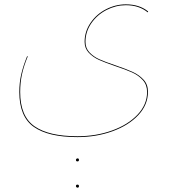

<svg xmlns="http://www.w3.org/2000/svg" viewBox="-20 -545 782 885"><path d="M512 -244Q562 -227 591.5 -213.5Q621 -200 641.5 -178Q662 -156 662 -122Q662 -62 617.5 -14.5Q573 33 498.5 60Q424 87 337 87Q203 87 136 40Q69 -7 69 -121Q69 -163 77.5 -201Q86 -239 105 -286L108 -285Q89 -239 81 -201Q73 -163 73 -121Q73 -9 139 37Q205 83 337 83Q423 83 496.5 56.5Q570 30 614 -16.5Q658 -63 658 -121Q658 -154 638 -176Q618 -198 589 -211Q560 -224 512 -240Q465 -256 437 -268.5Q409 -281 389.5 -301.5Q370 -322 370 -352Q370 -400 397.5 -440Q425 -480 469 -502.5Q513 -525 560 -525Q623 -525 663 -492L661 -488Q621 -521 560 -521Q514 -521 471 -499Q428 -477 401 -438Q374 -399 374 -352Q374 -323 392.5 -303.5Q411 -284 437.5 -272Q464 -260 512 -244ZM330 192Q330 189 332.5 187Q335 185 337 185Q344 185 344 192Q344 199 337 199Q330 199 330 192ZM330 313Q330 306 337 306Q344 306 344 313Q344 320 337 320Q335 320 332.5 318Q330 316 330 313Z"/></svg>

Font: FiraGO Four
Style: Regular
Weight: 100
Designer: bBox Type
Foundry: bBox Type GmbH
Version: Version 1.001